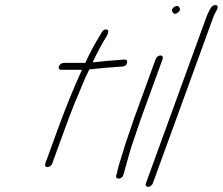

<svg xmlns="http://www.w3.org/2000/svg" viewBox="-20 -696 868 748"><path d="M209.2 -437.5C206.5 -430 210.6 -424 218.3 -424H299.3C266.1 -351 235.6 -276.3 207.1 -198L156.5 -59C153.7 -51.3 157.3 -45 164.9 -45C172.4 -45 180.7 -51.3 183.5 -59L234.1 -198C246.4 -231.8 259.6 -266.3 272.8 -299C291.7 -341.5 307.2 -384.8 328.1 -426H332.1C371 -430.4 407.1 -433.4 444.7 -436L458.1 -437C476.1 -437 482.6 -464 465.9 -464L451.5 -463C414.6 -460.2 379.1 -457.6 340.9 -453C351.2 -474.8 361.3 -496 371.8 -514.5L384.5 -537C393.4 -551 411.9 -577.7 395 -581C383.3 -583.3 376.2 -571.5 371.2 -561C350.2 -526.8 330.8 -491.6 312.2 -451H228.2C220.5 -451 212 -445 209.2 -437.5Z M586.6 -466 502.5 -235C492.8 -208.3 482.1 -173.3 472.9 -148C468.5 -136 464.3 -122.7 460.3 -108C450.7 -77.7 440.3 -46.3 434.9 -19L432.4 -12C428.8 6.1 457.5 2 460.1 -14L462.6 -21C463.7 -25.7 465.7 -33 468.6 -43C478.2 -75 487.4 -113.7 499.9 -148C509.4 -174.2 519.5 -207.4 529.5 -235L613.6 -466C616.4 -473.7 612.7 -480 605.2 -480C597.7 -480 589.4 -473.7 586.6 -466ZM651.6 -650C655.6 -643.6 660 -637.8 672.3 -646.5C684.5 -655.1 681.6 -662.5 677.5 -669C668.8 -680.7 642.4 -662.3 651.6 -650Z M556.9 32C563.8 32 572.6 25.9 575.1 19L810.9 -629C813.1 -635 816.2 -641.7 820.2 -649L826.6 -661C828.5 -664.3 828.8 -667.7 827.7 -671C824.3 -681.1 807 -676.2 801 -665L795 -654C790.5 -645.3 786.8 -637 783.9 -629L548.1 19C545.6 25.9 549.9 32 556.9 32Z"/></svg>

Font: Take Off
Style: Drunk
Weight: 400
Foundry: Cannot Into Space Fonts
Version: Version 0.89